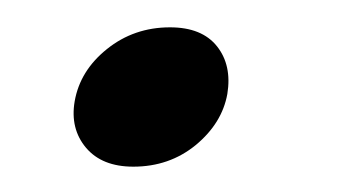

<svg xmlns="http://www.w3.org/2000/svg" viewBox="-20 -118 260 144"><path d="M80 7Q56.5 7 44.5 -7.2Q32.5 -21.5 36 -42Q40 -65 60.2 -81.2Q80.5 -97.5 107.5 -97.5Q131.5 -97.5 142.8 -83.2Q154 -69 150.5 -47.5Q146.5 -25.5 126.8 -9.2Q107 7 80 7Z"/></svg>

Font: Fraunces 9pt S000 Light
Style: Italic
Weight: 300
Italic angle: -16°
Version: Version 1.000; ttfautohint (v1.8.3)